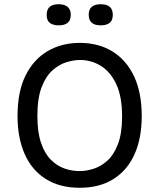

<svg xmlns="http://www.w3.org/2000/svg" viewBox="-20 -876 754 909"><path d="M358 13Q262 13 196 -29Q130 -71 96.5 -147.5Q63 -224 63 -327Q63 -442 101 -518.5Q139 -595 205.5 -634Q272 -673 358 -673Q447 -673 513 -632Q579 -591 615 -514Q651 -437 651 -327Q651 -223 617.5 -147Q584 -71 518 -29Q452 13 358 13ZM357 -66Q388 -66 423 -77Q458 -88 488.5 -115.5Q519 -143 538.5 -194Q558 -245 558 -324Q558 -420 530 -478.5Q502 -537 457 -564.5Q412 -592 359 -592Q329 -592 294.5 -581.5Q260 -571 228.5 -543Q197 -515 177 -463Q157 -411 157 -327Q157 -250 174.5 -199Q192 -148 221.5 -119Q251 -90 286 -78Q321 -66 357 -66ZM457 -756Q400 -756 400 -806Q400 -856 457 -856Q514 -856 514 -806Q514 -779 499 -767.5Q484 -756 457 -756ZM258 -756Q231 -756 216 -767.5Q201 -779 201 -806Q201 -856 258 -856Q285 -856 300 -843.5Q315 -831 315 -806Q315 -779 300 -767.5Q285 -756 258 -756Z"/></svg>

Font: Bricolage Grotesque 10pt
Style: Regular
Weight: 400
Designer: Mathieu Triay
Foundry: Atelier Triay
Version: Version 1.000; ttfautohint (v1.8.4.7-5d5b);gftools[0.9.32]